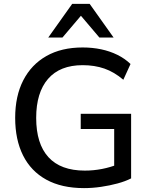

<svg xmlns="http://www.w3.org/2000/svg" viewBox="-20 -958 771 987"><path d="M412 9Q297 9 218 -34.5Q139 -78 98.5 -159Q58 -240 58 -352Q58 -464 99.5 -545Q141 -626 218.5 -670Q296 -714 405 -714Q455 -714 500 -704.5Q545 -695 583.5 -676Q622 -657 651 -629L614 -548Q567 -588 516.5 -605.5Q466 -623 405 -623Q288 -623 227 -552.5Q166 -482 166 -352Q166 -219 229 -150Q292 -81 416 -81Q461 -81 504.5 -89.5Q548 -98 588 -114L567 -62V-295H395V-373H654V-41Q625 -26 584.5 -15Q544 -4 499.5 2.5Q455 9 412 9ZM228 -765 351 -938H441L564 -765H491L396 -877L301 -765Z"/></svg>

Font: Nunito Sans 12pt ExtraLight 12pt SemiBold
Style: Regular
Weight: 600
Version: Version 3.101;gftools[0.9.27]